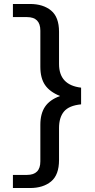

<svg xmlns="http://www.w3.org/2000/svg" viewBox="-20 -790 480 966"><path d="M45 156V90H116Q183 90 183 22V-162Q183 -218 206.5 -253Q230 -288 282 -307Q230 -328 206.5 -362.5Q183 -397 183 -454V-636Q183 -704 116 -704H45V-770H131Q197 -770 237 -737Q277 -704 277 -630V-468Q277 -362 388 -349V-265Q327 -259 302 -229Q277 -199 277 -146V15Q277 90 237 123Q197 156 131 156Z"/></svg>

Font: Maitree Medium
Style: Regular
Weight: 500
Designer: CadsonDemak Team
Foundry: CadsonDemak
Version: Version 1.010